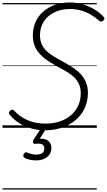

<svg xmlns="http://www.w3.org/2000/svg" viewBox="-20 -1035 866 1555"><path d="M345 20Q288 20 242 7.5Q196 -5 160 -24Q124 -43 98 -65.5Q72 -88 57 -108Q51 -116 52.5 -123.5Q54 -131 63 -139Q74 -148 81.5 -147Q89 -146 96 -138Q121 -110 157 -86.5Q193 -63 240.5 -48.5Q288 -34 347 -34Q412 -34 464.5 -51.5Q517 -69 555 -102Q593 -135 613.5 -180Q634 -225 634 -280Q634 -322 620 -353Q606 -384 581.5 -408Q557 -432 524 -452Q491 -472 451 -493Q419 -510 389 -528.5Q359 -547 333 -568.5Q307 -590 287.5 -616Q268 -642 257 -674.5Q246 -707 246 -748Q246 -807 267.5 -856Q289 -905 329.5 -940.5Q370 -976 425 -995.5Q480 -1015 547 -1015Q600 -1015 650.5 -1000Q701 -985 744.5 -959Q788 -933 818 -899Q827 -890 826 -883Q825 -876 815 -868Q807 -860 798.5 -860Q790 -860 783 -867Q751 -896 713.5 -917.5Q676 -939 634.5 -950.5Q593 -962 546 -962Q493 -962 448.5 -946.5Q404 -931 371.5 -903Q339 -875 321.5 -836Q304 -797 304 -749Q304 -710 317 -679.5Q330 -649 353.5 -625.5Q377 -602 410 -581.5Q443 -561 482 -540Q524 -517 562 -493Q600 -469 629 -439.5Q658 -410 675 -371.5Q692 -333 692 -283Q692 -217 667 -161.5Q642 -106 595.5 -65.5Q549 -25 485.5 -2.5Q422 20 345 20ZM270 264Q246 264 220 258.5Q194 253 175 240Q168 234 168.5 225.5Q169 217 174 210Q180 201 186 199Q192 197 200 200Q215 207 233 212Q251 217 274 217Q305 217 322 205Q339 193 339 168Q339 143 321 134Q303 125 267 130Q259 131 255 128.5Q251 126 249 121Q246 114 247 108.5Q248 103 253 94L317 -4H360L290 108L275 94Q314 84 340.5 91Q367 98 381.5 117Q396 136 396 164Q396 195 380 217.5Q364 240 336 252Q308 264 270 264ZM0 490H764V500H0ZM0 -20H764V0H0ZM0 -505H764V-500H0ZM0 -1010H764V-1000H0Z"/></svg>

Font: Playwrite MX Guides
Style: Regular
Weight: 400
Designer: Veronika Burian, José Scaglione
Foundry: TypeTogether
Version: Version 1.003